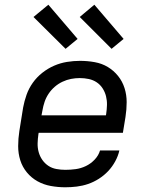

<svg xmlns="http://www.w3.org/2000/svg" viewBox="-20 -786 640 814"><path d="M257 8Q226 8 195.5 2.5Q165 -3 139 -17.5Q113 -32 94 -55Q75 -78 66 -106.5Q57 -135 57 -166.5Q57 -198 62 -230L78 -330Q83 -357 92.5 -384Q102 -411 119 -435Q136 -459 159.5 -477.5Q183 -496 209.5 -507.5Q236 -519 264 -523.5Q292 -528 319 -528Q351 -528 381.5 -522.5Q412 -517 437 -502Q462 -487 480.5 -464Q499 -441 508 -412.5Q517 -384 517 -353Q517 -322 512 -290L501 -223H144L143 -218Q140 -198 139.5 -178.5Q139 -159 144 -141Q149 -123 159.5 -108Q170 -93 185 -83Q200 -73 219 -69.5Q238 -66 257 -66Q279 -66 301 -69Q323 -72 344 -82Q365 -92 381.5 -109.5Q398 -127 404 -148H486Q481 -125 468.5 -102Q456 -79 438.5 -60.5Q421 -42 399 -28Q377 -14 353.5 -6Q330 2 305.5 5Q281 8 257 8ZM156 -297H429L430 -302Q433 -322 433.5 -341Q434 -360 429.5 -378Q425 -396 415 -411.5Q405 -427 390 -437Q375 -447 356.5 -451Q338 -455 318 -455Q300 -455 281.5 -451.5Q263 -448 245 -439.5Q227 -431 212 -418Q197 -405 186 -388.5Q175 -372 169 -354Q163 -336 160 -318ZM453 -579 318 -714 380 -766 504 -621ZM258 -579 122 -714 185 -766 309 -621Z"/></svg>

Font: Iosevka SS04 Extended Oblique
Style: Regular
Weight: 400
Width: 7
Italic angle: -9°
Monospace: yes
Designer: Belleve Invis
Foundry: Belleve Invis
Version: Version 19.0.0; ttfautohint (v1.8.4)